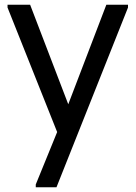

<svg xmlns="http://www.w3.org/2000/svg" viewBox="-20 -564 576 816"><path d="M132 232V220L256 -84L432 -544H524V-532L220 232ZM232 20 12 -532V-544H108L285 -82Z"/></svg>

Font: Kufam
Style: Regular
Weight: 400
Designer: Wael Morcos, Artur Schmal
Foundry: Original Type
Version: Version 1.301; ttfautohint (v1.8.3)